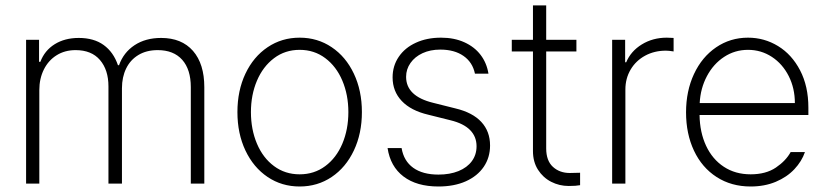

<svg xmlns="http://www.w3.org/2000/svg" viewBox="-20 -677 3048 708"><path d="M76.2 -530.3H124V-449.2H128.9Q144.5 -490.7 181.6 -513.9Q218.8 -537.1 270.5 -537.1Q326.2 -537.1 362.3 -511Q398.4 -484.9 415 -436.5H418.9Q435.5 -483.4 476.1 -510.3Q516.6 -537.1 574.2 -537.1Q649.9 -537.1 691.7 -489.3Q733.4 -441.4 733.4 -355.5V0H683.6V-355.5Q683.6 -420.9 651.9 -456.5Q620.1 -492.2 561.5 -492.2Q520 -492.2 490.2 -474.1Q460.4 -456.1 445.1 -424.3Q429.7 -392.6 429.7 -351.6V0H379.9V-358.4Q379.9 -419.4 348.6 -455.8Q317.4 -492.2 258.8 -492.2Q219.2 -492.2 189 -473.4Q158.7 -454.6 141.8 -420.9Q125 -387.2 125 -344.7V0H76.2Z M855.5 -263.7Q855.5 -342.8 885 -405.3Q914.6 -467.8 966.8 -502.9Q1019 -538.1 1085 -538.1Q1150.9 -538.1 1203.1 -502.9Q1255.4 -467.8 1284.9 -405.3Q1314.5 -342.8 1314.5 -263.7Q1314.5 -184.6 1284.9 -122.1Q1255.4 -59.6 1203.1 -24.4Q1150.9 10.7 1085 10.7Q1019 10.7 966.8 -24.4Q914.6 -59.6 885 -122.1Q855.5 -184.6 855.5 -263.7ZM1264.6 -263.7Q1264.6 -327.1 1242.4 -379.6Q1220.2 -432.1 1179.4 -462.6Q1138.7 -493.2 1085 -493.2Q1031.2 -493.2 990.5 -462.4Q949.7 -431.6 927.5 -379.4Q905.3 -327.1 905.3 -263.7Q905.3 -199.7 927.5 -147.2Q949.7 -94.7 990.5 -64.5Q1031.2 -34.2 1085 -34.2Q1138.7 -34.2 1179.4 -64.5Q1220.2 -94.7 1242.4 -147.2Q1264.6 -199.7 1264.6 -263.7Z M1603.5 -494.1Q1566.9 -494.1 1538.3 -481Q1509.8 -467.8 1493.7 -444.8Q1477.5 -421.9 1477.5 -393.6Q1477.5 -322.3 1577.1 -297.9L1659.2 -277.3Q1722.7 -262.2 1754.9 -227.3Q1787.1 -192.4 1787.1 -140.6Q1787.1 -96.2 1763.9 -62Q1740.7 -27.8 1697.8 -8.5Q1654.8 10.7 1596.7 10.7Q1516.6 10.7 1468 -26.1Q1419.4 -63 1409.2 -130.9H1460.9Q1468.8 -83.5 1503.7 -58.3Q1538.6 -33.2 1596.7 -33.2Q1638.7 -33.2 1670.7 -46.1Q1702.6 -59.1 1720 -82.8Q1737.3 -106.4 1737.3 -137.7Q1737.3 -173.3 1713.4 -197.5Q1689.5 -221.7 1641.6 -233.4L1559.6 -253.9Q1495.1 -269 1461.4 -304.7Q1427.7 -340.3 1427.7 -391.6Q1427.7 -434.1 1450.4 -467.5Q1473.1 -501 1513.7 -519.5Q1554.2 -538.1 1606.4 -538.1Q1654.8 -538.1 1692.1 -521.2Q1729.5 -504.4 1752.2 -474.6Q1774.9 -444.8 1781.2 -405.3H1731.4Q1722.7 -447.3 1689.2 -470.7Q1655.8 -494.1 1603.5 -494.1Z M2105.5 -487.3H1994.1V-129.9Q1994.1 -84.5 2018.8 -61.8Q2043.5 -39.1 2081.1 -39.1L2119.1 -40V5.9Q2104.5 8.8 2077.1 8.8Q2042.5 8.8 2012.5 -6.6Q1982.4 -22 1963.9 -51Q1945.3 -80.1 1945.3 -120.1V-487.3H1867.2V-530.3H1945.3V-657.2H1994.1V-530.3H2105.5Z M2237.3 -530.3H2285.2V-447.3H2289.1Q2306.2 -488.3 2346.7 -513.2Q2387.2 -538.1 2438.5 -538.1L2463.9 -537.1V-487.3Q2446.3 -490.2 2435.5 -490.2Q2393.1 -490.2 2358.9 -471.7Q2324.7 -453.1 2305.4 -420.4Q2286.1 -387.7 2286.1 -346.7V0H2237.3Z M2509.8 -262.7Q2509.8 -341.3 2539.1 -404.1Q2568.4 -466.8 2620.6 -502.4Q2672.9 -538.1 2738.3 -538.1Q2798.3 -538.1 2849.1 -507.1Q2899.9 -476.1 2930.4 -417.5Q2960.9 -358.9 2960.9 -280.3V-252.9H2559.6Q2560.5 -189 2583.7 -139.4Q2606.9 -89.8 2649.2 -62Q2691.4 -34.2 2748 -34.2Q2804.2 -34.2 2841.1 -59.1Q2877.9 -84 2895.5 -116.2H2948.2Q2936.5 -82 2909.2 -53Q2881.8 -23.9 2840.6 -6.6Q2799.3 10.7 2748 10.7Q2676.8 10.7 2622.6 -24.2Q2568.4 -59.1 2539.1 -121.3Q2509.8 -183.6 2509.8 -262.7ZM2911.1 -296.9Q2911.1 -351.6 2888.4 -396.5Q2865.7 -441.4 2826.2 -467.3Q2786.6 -493.2 2738.3 -493.2Q2689.9 -493.2 2650.4 -467.3Q2610.8 -441.4 2586.9 -396.5Q2563 -351.6 2560.1 -296.9Z"/></svg>

Font: Pretendard Std ExtraLight
Style: Regular
Weight: 200
Designer: Base glyphs from Inter by Rasmus Andersson; Hangeul glyphs from Noto Sans CJK(Source Han Sans) by Jang Soo-young and Kan
Foundry: Kil Hyung-jin
Version: Version 1.309